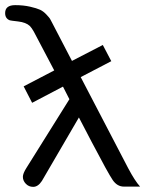

<svg xmlns="http://www.w3.org/2000/svg" viewBox="-45 -715 593 747"><path d="M-25 -664Q-25 -695 14 -695Q46 -695 72 -689Q98 -683 111 -677Q124 -671 136 -658Q148 -645 149.5 -642Q151 -639 157 -628L235 -478L355 -540L388 -477L269 -415L454 -60Q480 -11 500 11H437Q411 11 393.5 -14.5Q376 -40 311 -164Q281 -222 262 -258L118 -11Q103 12 84 12Q67 12 55.5 0Q44 -12 44 -27Q44 -40 58 -62L225 -329L200 -378L80 -315L47 -379L166 -441Q95 -577 86.5 -592Q78 -607 71 -614Q56 -628 25.5 -631.5Q-5 -635 -7 -636Q-25 -643 -25 -664Z"/></svg>

Font: CMU Sans Serif
Style: Medium
Weight: 500
Version: Version 0.7.0